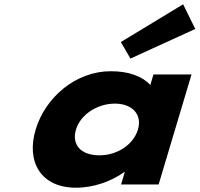

<svg xmlns="http://www.w3.org/2000/svg" viewBox="-20 -860 930 895"><path d="M543.3 -664 588.1 -587 890.2 -725 833.6 -840ZM146.2 -256C191.1 -406 332.5 -528 496.6 -528C580.1 -528 642.2 -505 680.8 -464L695.4 -513H872.8L719.4 0H544.4L561.7 -58H559.3C500.8 -16 418.9 15 334.2 15C170.1 15 101.3 -106 146.2 -256ZM334.2 -256C313.2 -186 356.4 -136 443.5 -136C527 -136 602 -186 623 -256C644.2 -327 595.4 -377 515.6 -377C434.5 -377 355.4 -327 334.2 -256Z"/></svg>

Font: Hussar
Style: BdSuprExtOblThree
Weight: 700
Foundry: Cannot Into Space Fonts
Version: Version 2.00